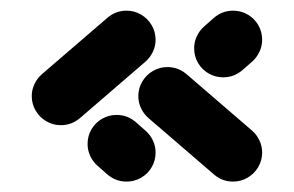

<svg xmlns="http://www.w3.org/2000/svg" viewBox="-20 -443 562 367"><path d="M277.4 -151.5Q277.4 -136.3 270 -123.5Q262.6 -110.7 249.8 -103.3Q237 -95.9 221.9 -95.9Q201.1 -95.9 185.2 -109.6L166.7 -125.9Q157.8 -133.7 152.6 -144.6Q147.4 -155.6 147.4 -167.8Q147.4 -183 154.8 -195.7Q162.2 -208.5 175 -215.9Q187.8 -223.3 203 -223.3Q223.7 -223.3 239.6 -209.6L258.1 -193.3Q267 -185.6 272.2 -174.6Q277.4 -163.7 277.4 -151.5ZM221.9 -422.6Q236.7 -422.6 249.4 -415.2Q262.2 -407.8 269.8 -395Q277.4 -382.2 277.4 -367Q277.4 -354.8 272.2 -343.9Q267 -333 258.1 -325.2L133 -217.4Q117 -203.7 96.3 -203.7Q81.5 -203.7 68.7 -211.1Q55.9 -218.5 48.3 -231.3Q40.7 -244.1 40.7 -259.3Q40.7 -271.5 45.9 -282.4Q51.1 -293.3 60 -301.1L185.2 -408.9Q201.1 -422.6 221.9 -422.6ZM406.7 -295.2Q391.5 -295.2 378.7 -302.6Q365.9 -310 358.5 -322.8Q351.1 -335.6 351.1 -350.7Q351.1 -363 356.3 -373.9Q361.5 -384.8 370.4 -392.6L388.9 -408.9Q404.8 -422.6 425.6 -422.6Q440.7 -422.6 453.5 -415.2Q466.3 -407.8 473.7 -395Q481.1 -382.2 481.1 -367Q481.1 -354.8 475.9 -343.9Q470.7 -333 461.9 -325.2L443.3 -308.9Q427.4 -295.2 406.7 -295.2ZM244.4 -259.3Q244.4 -274.4 252 -287.2Q259.6 -300 272.4 -307.4Q285.2 -314.8 300 -314.8Q320.7 -314.8 336.7 -301.1L461.9 -193.3Q470.7 -185.6 475.9 -174.6Q481.1 -163.7 481.1 -151.5Q481.1 -136.3 473.5 -123.5Q465.9 -110.7 453.1 -103.3Q440.4 -95.9 425.6 -95.9Q404.8 -95.9 388.9 -109.6L263.7 -217.4Q254.8 -225.2 249.6 -236.1Q244.4 -247 244.4 -259.3Z"/></svg>

Font: 26F Galaxy Hebrew Black
Style: Regular
Weight: 900
Designer: C₂₉H₂₅N₃O₅
Version: Version 1.000